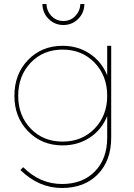

<svg xmlns="http://www.w3.org/2000/svg" viewBox="-20 -746 670 960"><path d="M192 -726H212Q214 -690 238 -665.5Q262 -641 297 -641Q332 -641 356 -665.5Q380 -690 382 -726H402Q401 -681 370.5 -651Q340 -621 297 -621Q254 -621 223.5 -651Q193 -681 192 -726ZM516 -517H536V-58Q536 57 469 125.5Q402 194 290 194Q174 194 82 104L96 90Q180 174 290 174Q393 174 454.5 111Q516 48 516 -58V-166Q489 -98 429.5 -58.5Q370 -19 293 -19Q189 -19 120.5 -89.5Q52 -160 52 -267Q52 -376 120.5 -446.5Q189 -517 293 -517Q370 -517 429.5 -477Q489 -437 516 -369ZM516 -267Q516 -367 453 -432.5Q390 -498 293 -498Q196 -498 133.5 -432.5Q71 -367 71 -267Q71 -168 133.5 -103Q196 -38 293 -38Q390 -38 453 -103Q516 -168 516 -267Z"/></svg>

Font: Montserrat arm Thin
Style: Regular
Weight: 250
Designer: Julieta Ulanovsky
Foundry: Julieta Ulanovsky
Version: Version 6.000;PS 006.000;hotconv 1.0.88;makeotf.lib2.5.64775